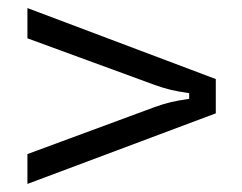

<svg xmlns="http://www.w3.org/2000/svg" viewBox="-20 -578 599 476"><path d="M48 -122V-196L362 -312Q387 -321 404.5 -325Q422 -329 449 -333V-347Q422 -351 404.5 -355Q387 -359 362 -368L48 -483V-558L515 -382V-297Z"/></svg>

Font: Open Sauce Sans
Style: Regular
Weight: 400
Designer: Alfredo Marco Pradil
Foundry: Creative Sauce Fz LLC
Version: Version 1.477